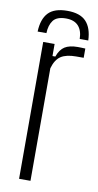

<svg xmlns="http://www.w3.org/2000/svg" viewBox="-86 -789 424 829"><g transform="rotate(10 125.5 -375.0)"><path d="M140.5 -750.5Q196.5 -750.5 222.8 -722.5Q249 -694.5 251 -640H213.5Q213 -676.5 194.8 -696.8Q176.5 -717 140.5 -717Q100 -717 84.2 -695.8Q68.5 -674.5 67.5 -640H29Q31 -695 57.2 -722.8Q83.5 -750.5 140.5 -750.5ZM60.5 0V-600H110.5V-547H123Q134 -578.5 154.5 -591.5Q175 -604.5 211.5 -604.5Q218.5 -604.5 227.8 -604.2Q237 -604 244.5 -603.5V-563H211.5Q168.5 -563 145 -547.8Q121.5 -532.5 110.5 -493.5V0Z"/></g></svg>

Font: Big Shoulders Text Thin ExtraLight
Style: Regular
Weight: 250
Version: Version 2.002